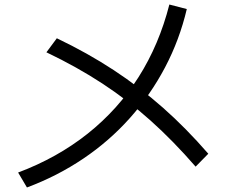

<svg xmlns="http://www.w3.org/2000/svg" viewBox="-20 -790 1040 848"><path d="M60 -28Q233 -93 367 -199.5Q501 -306 592 -449.5Q683 -593 728 -770L805 -750Q773 -614 709 -492.5Q645 -371 554 -269Q463 -167 348 -89.5Q233 -12 99 38ZM844 -54Q745 -168 645 -257.5Q545 -347 433 -420.5Q321 -494 185 -559L231 -621Q367 -556 482 -480.5Q597 -405 699.5 -314.5Q802 -224 900 -111Z"/></svg>

Font: M PLUS 1
Style: Regular
Weight: 400
Designer: Coji Morishita
Foundry: UNDERFOREST DESIGN
Version: Version 1.001